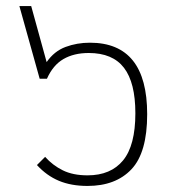

<svg xmlns="http://www.w3.org/2000/svg" viewBox="-20 -604 574 634"><path d="M269 10Q215 10 174.5 -7Q134 -24 102 -59L129 -86Q154 -58 187.5 -41.5Q221 -25 269 -25Q346 -25 386.5 -74.5Q427 -124 427 -230Q427 -331 389.5 -380Q352 -429 273 -429Q224 -429 189.5 -409Q155 -389 135 -344H111L44 -584H83L134 -399Q159 -435 196.5 -449Q234 -463 277 -463Q466 -463 466 -227Q466 -100 414 -45Q362 10 269 10Z"/></svg>

Font: Noto Sans Thai UI ExtLt
Style: Regular
Weight: 200
Designer: Monotype Design Team
Foundry: Monotype Imaging Inc.
Version: Version 2.000;GOOG;noto-source:20170915:90ef993387c0